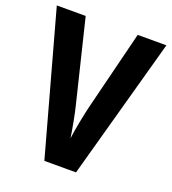

<svg xmlns="http://www.w3.org/2000/svg" viewBox="-131 -813 816 912"><g transform="rotate(20 277.0 -357.0)"><path d="M554 -714H409L307 -304C298 -265 282 -186 277 -143C271 -186 256 -266 246 -304L146 -714H0L197 0H357Z"/></g></svg>

Font: Noto Sans Ethiopic Condensed
Style: Bold
Weight: 700
Width: 3
Designer: Monotype Design Team
Foundry: Monotype Imaging Inc.
Version: Version 2.102